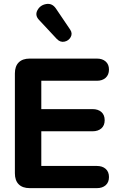

<svg xmlns="http://www.w3.org/2000/svg" viewBox="-20 -973 627 993"><path d="M57 -76.8V-593.2Q57 -630.5 76.8 -650.2Q96.5 -670 133.8 -670H481.3Q509.4 -670 526.5 -655Q543.6 -639.9 543.6 -613.4Q543.6 -586.2 526.5 -570.7Q509.4 -555.3 481.3 -555.3H193.6V-408.7H458.3Q487.2 -408.7 504.3 -393.7Q521.4 -378.6 521.4 -351.3Q521.4 -324.1 504.3 -309Q487.2 -294 458.3 -294H193.6V-114.7H481.3Q509.4 -114.7 526.5 -99.7Q543.6 -84.6 543.6 -57.3Q543.6 -30.1 526.5 -15Q509.4 0 481.3 0H133.8Q96.5 0 76.8 -19.8Q57 -39.5 57 -76.8ZM269 -929.2 342.9 -819.9Q356.1 -800.3 345.7 -781.3Q335.3 -762.2 313.4 -757.6Q291.5 -753 273.7 -771.6L181.8 -870.1Q159.3 -893.9 173.7 -920.4Q188 -946.8 218.8 -952.1Q249.5 -957.5 269 -929.2Z"/></svg>

Font: SN Pro Thin
Style: Regular
Weight: 200
Designer: Tobias Whetton
Foundry: Supernotes
Version: Version 1.003;Glyphs 3.3 (3324)